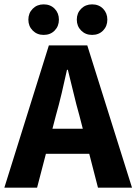

<svg xmlns="http://www.w3.org/2000/svg" viewBox="-26 -860 625 880"><path d="M-6 0 198 -652H374L579 0H423L338 -330Q324 -379 311 -434Q298 -489 285 -540H281Q270 -489 257 -434Q244 -379 230 -330L144 0ZM128 -155V-270H442V-155ZM174 -700Q144 -700 124 -720Q104 -740 104 -770Q104 -800 124 -820Q144 -840 174 -840Q205 -840 224.5 -820Q244 -800 244 -770Q244 -740 224.5 -720Q205 -700 174 -700ZM396 -700Q366 -700 346 -720Q326 -740 326 -770Q326 -800 346 -820Q366 -840 396 -840Q427 -840 446.5 -820Q466 -800 466 -770Q466 -740 446.5 -720Q427 -700 396 -700Z"/></svg>

Font: Source Sans 3
Style: Bold
Weight: 700
Designer: Paul D. Hunt
Foundry: Adobe
Version: Version 3.052;hotconv 1.1.0;makeotfexe 2.6.0